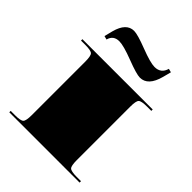

<svg xmlns="http://www.w3.org/2000/svg" viewBox="-186 -742 844 844"><g transform="rotate(45 236.0 -320.5)"><path d="M385.5 -588.3Q365.8 -513.5 315.6 -513.5Q294.1 -513.5 229.9 -538.2Q165.6 -562.9 139 -562.9Q102.3 -562.9 93.5 -528.4L76.5 -532.8L86.5 -572.6Q104.9 -641.2 152.5 -641.2Q174.8 -641.2 238.2 -616.7Q301.6 -592.2 328.2 -592.2Q367.6 -592.2 378.5 -631.1L395.5 -626.7ZM17.5 -454.5H454.5V-445.8H428.3Q392.9 -445.8 384.4 -437.3Q375.9 -428.8 375.9 -393.4V-61.2Q375.9 -25.8 384.4 -17.3Q392.9 -8.7 428.3 -8.7H454.5V0H17.5V-8.7H43.7Q79.1 -8.7 87.6 -17.3Q96.2 -25.8 96.2 -61.2V-393.4Q96.2 -428.8 87.6 -437.3Q79.1 -445.8 43.7 -445.8H17.5Z"/></g></svg>

Font: FoglihtenBlackPcs
Style: BlackPcs
Weight: 900
Version: Version 0.75